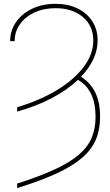

<svg xmlns="http://www.w3.org/2000/svg" viewBox="-20 -757 568 990"><path d="M68.4 -181.6V-204.1Q185.1 -238.8 273.7 -292.5Q362.3 -346.2 412.1 -412.6Q461.9 -479 460.9 -550.8Q460.4 -624.5 406.7 -669.7Q353 -714.8 266.6 -714.8Q205.1 -714.8 157.2 -692.4Q109.4 -669.9 82.3 -631.3Q55.2 -592.8 55.7 -544.9H32.2Q32.7 -599.6 62.7 -643.1Q92.8 -686.5 145.5 -711.9Q198.2 -737.3 266.6 -737.3Q331.1 -737.3 379.9 -713.4Q428.7 -689.5 456.1 -647Q483.4 -604.5 483.4 -548.8Q483.4 -499 461.2 -451.7Q439 -404.3 397.9 -361.3Q446.3 -330.6 471.2 -280Q496.1 -229.5 496.1 -155.3Q496.1 -89.4 474.4 -37.6Q452.6 14.2 403.1 56.9Q353.5 99.6 271.5 137.5Q189.5 175.3 68.4 212.9V189.5Q183.6 152.8 261.2 116.9Q338.9 81.1 385.5 41.5Q432.1 2 452.4 -45.9Q472.7 -93.8 472.7 -154.3Q472.7 -293.9 381.8 -345.2Q326.7 -293 246.3 -250.7Q166 -208.5 68.4 -181.6Z"/></svg>

Font: Inter Display Thin
Style: Regular
Weight: 100
Designer: Rasmus Andersson
Foundry: rsms
Version: Version 4.000;git-a52131595